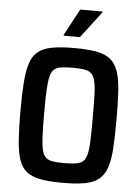

<svg xmlns="http://www.w3.org/2000/svg" viewBox="-60 -945 731 999"><g transform="rotate(5 305.5 -445.0)"><path d="M305 8Q235 8 189 -0.5Q143 -9 116 -31Q89 -53 76 -92.5Q63 -132 58.5 -194Q54 -256 54 -344Q54 -432 58.5 -494Q63 -556 76 -595.5Q89 -635 116 -657Q143 -679 189 -687.5Q235 -696 305 -696Q375 -696 421 -687.5Q467 -679 494 -657Q521 -635 534.5 -595.5Q548 -556 552 -494Q556 -432 556 -344Q556 -256 552 -194Q548 -132 534.5 -92.5Q521 -53 494 -31Q467 -9 421 -0.5Q375 8 305 8ZM305 -95Q341 -95 364.5 -98.5Q388 -102 402 -114Q416 -126 422.5 -153Q429 -180 430.5 -226Q432 -272 432 -344Q432 -416 430.5 -462Q429 -508 422.5 -535Q416 -562 402 -574Q388 -586 364.5 -589.5Q341 -593 305 -593Q269 -593 245.5 -589.5Q222 -586 208.5 -574Q195 -562 188.5 -535Q182 -508 180 -462Q178 -416 178 -344Q178 -272 180 -226Q182 -180 188.5 -153Q195 -126 208.5 -114Q222 -102 245.5 -98.5Q269 -95 305 -95ZM244 -755V-760L318 -898H434V-893L329 -755Z"/></g></svg>

Font: Saira SemiCondensed SemiBold
Style: Regular
Weight: 600
Width: 4
Designer: Hector Gatti with collaboration of the Omnibus-Type team
Foundry: Omnibus-Type
Version: Version 1.101